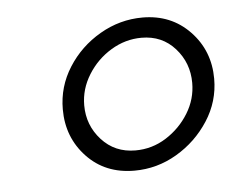

<svg xmlns="http://www.w3.org/2000/svg" viewBox="-33 -707 430 354"><g transform="rotate(-5 182.0 -530.0)"><path d="M203 -390Q149 -390 115 -426Q81 -462 81 -514Q81 -556 103.5 -591.5Q126 -627 163 -648.5Q200 -670 242 -670Q295 -670 329.5 -634Q364 -598 364 -546Q364 -504 341 -468.5Q318 -433 281.5 -411.5Q245 -390 203 -390ZM208 -427Q239 -427 265 -443.5Q291 -460 307 -486Q323 -512 323 -542Q323 -579 299 -606Q275 -633 237 -633Q207 -633 180.5 -617Q154 -601 137.5 -574.5Q121 -548 121 -518Q121 -481 145.5 -454Q170 -427 208 -427Z"/></g></svg>

Font: Brygada 1918 SemiBold
Style: Italic
Weight: 600
Italic angle: -8°
Designer: Mateusz Machalski | Borys Kosmynka | Przemek Hoffer
Foundry: NIEPODLEGLA 2018
Version: Version 3.006